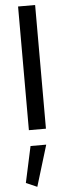

<svg xmlns="http://www.w3.org/2000/svg" viewBox="-67 -747 396 1107"><g transform="rotate(-5 131.5 -193.5)"><path d="M84 91.8H174.8L102.5 329.6L38.6 301.8ZM181.2 0H82.5V-715.8H181.2Z"/></g></svg>

Font: Estedad-FD Medium
Style: Regular
Weight: 500
Designer: Amin Abedi
Version: Version 7.3